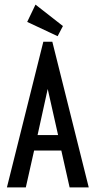

<svg xmlns="http://www.w3.org/2000/svg" viewBox="-20 -813 415 833"><path d="M282 0 246 -160H128L92 0H10L168 -632H207L365 0ZM187 -427 143 -227H232ZM230 -656 98 -718 134 -793 253 -700Z"/></svg>

Font: Inconsolata Condensed SemiBold
Style: Regular
Weight: 600
Width: 3
Monospace: yes
Designer: Raph Levien, Cyreal, Brenton Simpson
Foundry: Raph Levien, Cyreal, Google
Version: Version 3.100; ttfautohint (v1.8.4.7-5d5b)